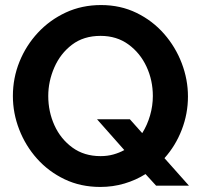

<svg xmlns="http://www.w3.org/2000/svg" viewBox="-20 -735 795 760"><path d="M377 5Q299 5 235.5 -25.5Q172 -56 126.5 -107Q81 -158 56 -222.5Q31 -287 31 -355Q31 -426 57 -490.5Q83 -555 130 -605.5Q177 -656 240.5 -685.5Q304 -715 380 -715Q457 -715 520.5 -684Q584 -653 629.5 -601Q675 -549 699.5 -484.5Q724 -420 724 -353Q724 -285 699.5 -221.5Q675 -158 631 -109L728 0H598L556 -46Q518 -22 472.5 -8.5Q427 5 377 5ZM378 -117Q405 -117 428.5 -123.5Q452 -130 472 -141L364 -263H494L543 -208Q563 -240 574 -278Q585 -316 585 -355Q585 -417 560 -471Q535 -525 488.5 -559Q442 -593 378 -593Q311 -593 265 -558Q219 -523 195 -468Q171 -413 171 -355Q171 -293 195.5 -239Q220 -185 266.5 -151Q313 -117 378 -117Z"/></svg>

Font: Raleway
Style: Bold
Weight: 700
Designer: Matt McInerney, Pablo Impallari, Rodrigo Fuenzalida
Foundry: Matt McInerney, Pablo Impallari, Rodrigo Fuenzalida
Version: Version 4.026